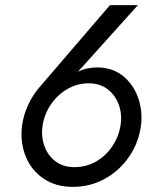

<svg xmlns="http://www.w3.org/2000/svg" viewBox="-20 -720 599 749"><path d="M409 -700H518L284 -440Q317 -457 361 -457Q420 -456 460 -423.5Q500 -391 518.5 -339.5Q537 -288 530 -230Q521 -163 483.5 -108.5Q446 -54 389 -22.5Q332 9 264 9Q197 9 149.5 -23.5Q102 -56 80 -110.5Q58 -165 66 -230Q72 -272 89 -309Q106 -346 130 -375ZM146 -230Q140 -188 153 -151Q166 -114 196 -91Q226 -68 270 -68Q316 -68 354 -89.5Q392 -111 417.5 -148.5Q443 -186 450 -230Q457 -273 444 -310Q431 -347 401 -371Q371 -395 326 -395Q281 -395 242.5 -372.5Q204 -350 178.5 -312.5Q153 -275 146 -230Z"/></svg>

Font: Von Book
Style: Italic
Weight: 400
Version: Version 4.000; ttfautohint (v1.8.4.7-5d5b)